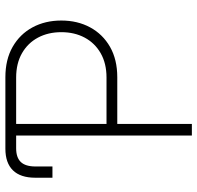

<svg xmlns="http://www.w3.org/2000/svg" viewBox="-30 -738 768 749"><g transform="rotate(-90 354.5 -364.0)"><path d="M35.2 -543.9V-610.8Q35.2 -668.5 64 -698Q92.8 -727.5 148.4 -727.5H199.7V-685.5H149.9Q113.8 -685.5 96.4 -667.2Q79.1 -648.9 79.1 -610.4V-543.9ZM199.7 0V-727.5H427.2Q496.1 -727.5 545.7 -699.2Q595.2 -670.9 621.8 -621.6Q648.4 -572.3 648.4 -509.3Q648.4 -446.3 621.8 -397Q595.2 -347.7 545.7 -319.3Q496.1 -291 427.2 -291H231V-333H426.3Q481 -333 520.8 -355.7Q560.5 -378.4 581.8 -418.2Q603 -458 603 -509.3Q603 -560.5 581.8 -600.3Q560.5 -640.1 520.8 -662.8Q481 -685.5 425.8 -685.5H245.1V0Z"/></g></svg>

Font: Inter 16pt ExtraLight
Style: Regular
Weight: 250
Version: Version 4.001;git-66647c0bb